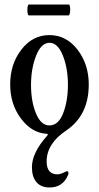

<svg xmlns="http://www.w3.org/2000/svg" viewBox="-20 -580 437 848"><path d="M108 -512Q101 -512 101 -536Q101 -560 108 -560H284Q288 -560 289.5 -548Q291 -536 289 -524Q287 -512 283 -512ZM199 248Q161 248 141 224.5Q121 201 121 159Q121 95 187 21Q196 11 186 11Q120 7 72.5 -56.5Q25 -120 25 -207Q25 -297 74.5 -361Q124 -425 198 -425Q273 -425 322.5 -360.5Q372 -296 372 -207Q372 -71 273 -4Q186 54 186 133Q186 190 234 190Q247 190 275 176Q277 175 279.5 177.5Q282 180 282.5 183.5Q283 187 281 192Q258 248 199 248ZM198 -26Q238 -26 259 -80Q280 -134 280 -206Q280 -279 257.5 -335Q235 -391 199 -391Q162 -391 139.5 -334Q117 -277 117 -205Q117 -132 139 -79Q161 -26 198 -26Z"/></svg>

Font: Junicode Cond Medium
Style: Regular
Weight: 500
Width: 3
Designer: Peter S. Baker
Version: Version 2.201